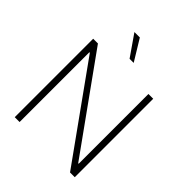

<svg xmlns="http://www.w3.org/2000/svg" viewBox="-254 -1104 1259 1259"><g transform="rotate(45 375.0 -475.0)"><path d="M653.8 -727.5V0H609.9L146.5 -647H142.1V0H97.2V-727.5H141.1L605 -80.6H609.4V-727.5ZM358.9 -803.2 257.3 -949.7H307.6L397 -803.2Z"/></g></svg>

Font: Inter Tight ExtraLight
Style: Regular
Weight: 250
Designer: Rasmus Andersson
Foundry: rsms
Version: Version 3.004